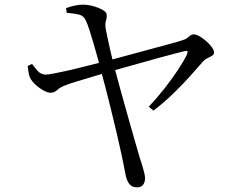

<svg xmlns="http://www.w3.org/2000/svg" viewBox="-20 -771 1040 826"><path d="M569 35Q546 35 534.5 18Q523 1 519 -26Q513 -58 503.5 -103Q494 -148 482 -198.5Q470 -249 457.5 -300Q445 -351 433.5 -395.5Q422 -440 413 -472Q409 -489 401 -518.5Q393 -548 383.5 -580.5Q374 -613 365 -641Q356 -669 349 -683Q340 -703 321 -708Q302 -713 267 -716L264 -736Q283 -743 302 -747Q321 -751 338 -751Q354 -751 371.5 -747Q389 -743 404 -737Q419 -731 429 -723.5Q439 -716 439 -708Q440 -694 436 -682.5Q432 -671 434 -651Q437 -637 442.5 -609Q448 -581 456 -547.5Q464 -514 471 -486Q484 -436 500 -378.5Q516 -321 531.5 -266Q547 -211 560 -165.5Q573 -120 581 -93Q586 -78 591.5 -60.5Q597 -43 600.5 -28Q604 -13 604 -5Q604 13 595.5 24Q587 35 569 35ZM620 -312Q656 -350 688.5 -391.5Q721 -433 746 -471Q771 -509 784 -536Q789 -549 786 -551Q783 -553 774 -551Q758 -547 728.5 -539.5Q699 -532 661.5 -521.5Q624 -511 584.5 -500Q545 -489 509 -479Q473 -469 446 -461Q415 -452 378 -441Q341 -430 310 -420.5Q279 -411 267 -406Q240 -397 227 -384.5Q214 -372 198 -372Q185 -372 167.5 -381.5Q150 -391 134 -405.5Q118 -420 110 -435Q106 -442 103.5 -455.5Q101 -469 99 -487L118 -496Q128 -482 141.5 -466.5Q155 -451 176 -450Q186 -450 212.5 -455Q239 -460 276.5 -468.5Q314 -477 356 -488Q398 -499 437 -508Q470 -517 518 -530Q566 -543 616 -556.5Q666 -570 706.5 -581Q747 -592 765 -598Q782 -603 792 -613Q802 -623 813 -623Q825 -623 840 -614Q855 -605 869 -592.5Q883 -580 892 -567Q901 -554 901 -545Q901 -537 892.5 -531.5Q884 -526 873 -521Q862 -516 854 -507Q833 -483 800.5 -446.5Q768 -410 727.5 -370.5Q687 -331 640 -295Z"/></svg>

Font: Noto Serif JP
Style: Regular
Weight: 400
Designer: Ryoko NISHIZUKA  (kana & ideographs); Frank Grießhammer (Latin, Greek & Cyrillic); Wenlong ZHANG  (bopomofo); Sandoll Co
Foundry: Adobe
Version: Version 2.003-H1;hotconv 1.1.1;makeotfexe 2.6.0